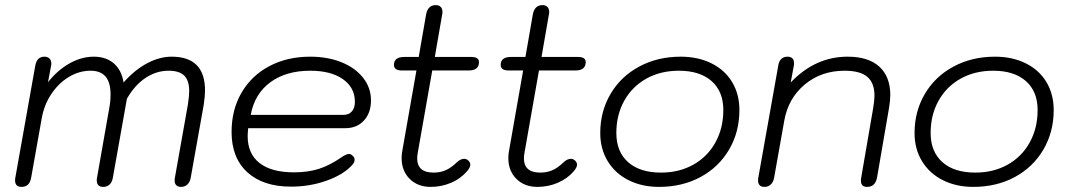

<svg xmlns="http://www.w3.org/2000/svg" viewBox="-20 -722 4195 752"><path d="M39 -16Q39 -22 40 -26L118 -464Q124 -500 154 -500Q166 -500 173.5 -493Q181 -486 181 -473Q181 -467 180 -464L168 -400Q205 -447 252 -473.5Q299 -500 347 -500Q395 -500 425.5 -474Q456 -448 464 -399Q507 -448 556 -474Q605 -500 652 -500Q783 -500 783 -368Q783 -345 778 -312L727 -26Q724 -9 714 0.5Q704 10 689 10Q677 10 670.5 3.5Q664 -3 664 -14Q664 -22 665 -26L716 -313Q721 -346 721 -365Q721 -407 701.5 -426Q682 -445 640 -445Q592 -445 549.5 -416.5Q507 -388 477 -335L422 -26Q419 -8 409 1Q399 10 384 10Q359 10 359 -16Q359 -22 360 -26L408 -299Q413 -324 413 -353Q413 -445 335 -445Q290 -445 249.5 -420.5Q209 -396 180.5 -353Q152 -310 143 -256L102 -26Q96 10 64 10Q39 10 39 -16Z M887 -205Q887 -292 926 -359Q965 -426 1035 -463Q1105 -500 1195 -500Q1264 -500 1318 -478Q1372 -456 1402.5 -417Q1433 -378 1433 -329Q1433 -280 1405.5 -250Q1378 -220 1333 -220H952Q950 -198 950 -189Q950 -120 996.5 -83.5Q1043 -47 1131 -47Q1186 -47 1228.5 -60.5Q1271 -74 1316 -105Q1336 -119 1347 -119Q1354 -119 1360 -113Q1369 -106 1369 -96Q1369 -85 1356 -72Q1321 -36 1256.5 -13.5Q1192 9 1120 9Q1010 9 948.5 -47.5Q887 -104 887 -205ZM1324 -272Q1346 -272 1358 -285.5Q1370 -299 1370 -323Q1370 -379 1323 -412Q1276 -445 1195 -445Q1100 -445 1038.5 -399.5Q977 -354 962 -272Z M1617 -128Q1614 -113 1614 -102Q1614 -46 1678 -46Q1704 -46 1725 -55Q1746 -64 1769 -86Q1784 -100 1798 -100Q1807 -100 1814.5 -93Q1822 -86 1822 -77Q1822 -66 1809 -51Q1784 -22 1746.5 -6Q1709 10 1667 10Q1616 10 1584.5 -21.5Q1553 -53 1553 -103Q1553 -118 1556 -133L1611 -446H1554Q1523 -446 1523 -468Q1523 -499 1564 -499H1620L1649 -666Q1656 -702 1687 -702Q1699 -702 1706 -695Q1713 -688 1713 -675Q1713 -669 1712 -666L1683 -499H1825Q1856 -499 1856 -479Q1856 -446 1816 -446H1673Z M2035 -128Q2032 -113 2032 -102Q2032 -46 2096 -46Q2122 -46 2143 -55Q2164 -64 2187 -86Q2202 -100 2216 -100Q2225 -100 2232.5 -93Q2240 -86 2240 -77Q2240 -66 2227 -51Q2202 -22 2164.5 -6Q2127 10 2085 10Q2034 10 2002.5 -21.5Q1971 -53 1971 -103Q1971 -118 1974 -133L2029 -446H1972Q1941 -446 1941 -468Q1941 -499 1982 -499H2038L2067 -666Q2074 -702 2105 -702Q2117 -702 2124 -695Q2131 -688 2131 -675Q2131 -669 2130 -666L2101 -499H2243Q2274 -499 2274 -479Q2274 -446 2234 -446H2091Z M2331 -201Q2331 -286 2371.5 -354.5Q2412 -423 2484 -461.5Q2556 -500 2646 -500Q2714 -500 2766.5 -474Q2819 -448 2847.5 -400.5Q2876 -353 2876 -291Q2876 -205 2835.5 -136Q2795 -67 2723.5 -28.5Q2652 10 2561 10Q2494 10 2441.5 -16.5Q2389 -43 2360 -91Q2331 -139 2331 -201ZM2813 -291Q2813 -364 2767 -404.5Q2721 -445 2639 -445Q2567 -445 2511.5 -414Q2456 -383 2425 -327.5Q2394 -272 2394 -201Q2394 -128 2440 -87Q2486 -46 2569 -46Q2640 -46 2695.5 -77Q2751 -108 2782 -164Q2813 -220 2813 -291Z M2949 -16Q2949 -22 2950 -26L3028 -464Q3030 -481 3039.5 -490.5Q3049 -500 3064 -500Q3090 -500 3090 -474Q3090 -468 3089 -464L3077 -399Q3173 -500 3300 -500Q3381 -500 3424 -461Q3467 -422 3467 -349Q3467 -329 3462 -299L3415 -26Q3408 10 3376 10Q3352 10 3352 -14Q3352 -22 3353 -26L3400 -299Q3405 -329 3405 -348Q3405 -397 3377 -421Q3349 -445 3288 -445Q3197 -445 3132.5 -391.5Q3068 -338 3052 -251L3012 -26Q3009 -9 2999 0.5Q2989 10 2974 10Q2949 10 2949 -16Z M3562 -201Q3562 -286 3602.5 -354.5Q3643 -423 3715 -461.5Q3787 -500 3877 -500Q3945 -500 3997.5 -474Q4050 -448 4078.5 -400.5Q4107 -353 4107 -291Q4107 -205 4066.5 -136Q4026 -67 3954.5 -28.5Q3883 10 3792 10Q3725 10 3672.5 -16.5Q3620 -43 3591 -91Q3562 -139 3562 -201ZM4044 -291Q4044 -364 3998 -404.5Q3952 -445 3870 -445Q3798 -445 3742.5 -414Q3687 -383 3656 -327.5Q3625 -272 3625 -201Q3625 -128 3671 -87Q3717 -46 3800 -46Q3871 -46 3926.5 -77Q3982 -108 4013 -164Q4044 -220 4044 -291Z"/></svg>

Font: Kodchasan Light
Style: Italic
Weight: 300
Italic angle: -10°
Version: Version 1.000; ttfautohint (v1.6)